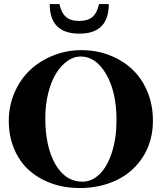

<svg xmlns="http://www.w3.org/2000/svg" viewBox="-20 -927 809 960"><path d="M377 -758.8Q228.5 -758.8 228.5 -906.7H277.3Q286.6 -862.8 309.8 -842.5Q333 -822.3 376 -822.3Q418.9 -822.3 442.4 -842.5Q465.8 -862.8 475.1 -906.7H523.9Q523.9 -758.8 377 -758.8ZM377.4 13.2Q302.7 13.2 238.3 -9.8Q173.8 -32.7 126.2 -75Q78.6 -117.2 51.3 -181.2Q23.9 -245.1 23.9 -322.3Q23.9 -398.9 53.2 -465.6Q82.5 -532.2 131.8 -578.1Q181.2 -624 247.6 -650.1Q314 -676.3 387.2 -676.3Q461.9 -676.3 527.6 -650.9Q593.3 -625.5 641.4 -580.3Q689.5 -535.2 717 -468.8Q744.6 -402.3 744.6 -324.2Q744.6 -221.7 695.8 -144.3Q647 -66.9 564.2 -26.9Q481.4 13.2 377.4 13.2ZM392.1 -18.6Q439.9 -18.6 478.8 -57.1Q517.6 -95.7 540 -166.5Q562.5 -237.3 562.5 -327.1Q562.5 -466.3 511.2 -555.4Q460 -644.5 382.8 -644.5Q348.6 -644.5 316.7 -621.8Q284.7 -599.1 260.3 -559.6Q235.8 -520 221.2 -461.7Q206.5 -403.3 206.5 -336.4Q206.5 -193.4 256.8 -106Q307.1 -18.6 392.1 -18.6Z"/></svg>

Font: Elstob 14pt
Style: Bold
Weight: 700
Designer: Peter S. Baker
Version: Version 1.015